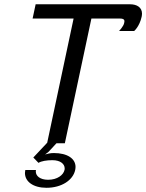

<svg xmlns="http://www.w3.org/2000/svg" viewBox="-20 -670 684 898"><path d="M132.5 -583.3H324.2L200.8 -2.5L135.8 66.7L160 91.7C173.3 83.3 198.3 79.2 225 79.2C263.3 79.2 282.5 97.5 282.5 117.5C282.5 120 282.5 122.5 281.7 125C276.7 148.3 248.3 170.8 205 170.8C166.7 170.8 147.5 152.5 147.5 132.5C147.5 130 147.5 127.5 148.3 125H98.3C97.5 130 96.7 135 96.7 139.2C96.7 179.2 135 208.3 197.5 208.3C268.3 208.3 321.7 172.5 331.7 125C332.5 120 333.3 115 333.3 110.8C333.3 71.7 295 45.8 231.7 45.8C215.8 45.8 201.7 49.2 190.8 52.5C199.2 46.7 208.3 40 213.3 33.3L244.2 0H283.3L407.5 -583.3H540.8C561.7 -583.3 564.2 -575 560.8 -562.5C557.5 -545.8 536.7 -525 536.7 -525H607.5C607.5 -525 632.5 -545.8 642.5 -591.7C643.3 -596.7 644.2 -601.7 644.2 -605.8C644.2 -635.8 620 -650 588.3 -650H146.7Z"/></svg>

Font: BoonHome
Style: Book Oblique
Weight: 400
Italic angle: -12°
Designer: Sungsit Sawaiwan
Foundry: Sungsit Sawaiwan
Version: Version 0.2